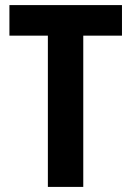

<svg xmlns="http://www.w3.org/2000/svg" viewBox="-20 -734 515 754"><path d="M307 0H168V-594H17V-714H459V-594H307Z"/></svg>

Font: Noto Sans Malayalam Condensed
Style: Bold
Weight: 700
Width: 3
Designer: Jelle Bosma - Monotype Design Team
Foundry: Monotype Imaging Inc.
Version: Version 2.104; ttfautohint (v1.8.4.7-5d5b)